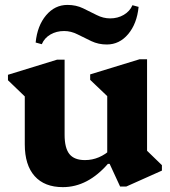

<svg xmlns="http://www.w3.org/2000/svg" viewBox="-20 -746 691 781"><path d="M235.6 15.2Q161 15.2 120.9 -29.7Q80.8 -74.6 80.8 -158.8V-402.6L123.8 -312.4L12.4 -419.6V-441.8L211.8 -503.2H242.8V-197.8Q242.8 -143.6 262.5 -119.2Q282.2 -94.8 325.8 -94.8Q355.4 -94.8 382.3 -106.3Q409.2 -117.8 431.6 -139V-81H420.2Q379.2 -33.4 333 -9.1Q286.8 15.2 235.6 15.2ZM468.6 12.8 426 -79.4H416.2V-404.2L459.2 -314L346.8 -421.2V-443.4L547.2 -504.8H578.2V-100.2L535.6 -174L638.6 -74.2V-52L493.6 12.8ZM414.4 -565Q380.4 -565 351.5 -578.7Q322.6 -592.4 295.7 -606.1Q268.8 -619.8 240.8 -619.8Q209.8 -619.8 185.4 -605.8Q161 -591.8 150 -566.2L125 -573Q131.8 -641.4 167.4 -683.7Q203 -726 254.4 -726Q289.4 -726 317.8 -712.3Q346.2 -698.6 373.1 -684.9Q400 -671.2 428 -671.2Q459 -671.2 483.5 -685.6Q508 -700 518.8 -724.8L543.8 -718Q537 -649.6 501.4 -607.3Q465.8 -565 414.4 -565Z"/></svg>

Font: Platypi Light
Style: Regular
Weight: 300
Designer: David Sargent
Foundry: Bolt Cutter Type
Version: Version 1.200